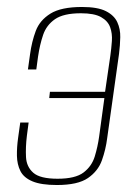

<svg xmlns="http://www.w3.org/2000/svg" viewBox="-20 -523 393 550"><path d="M143 7Q98 7 73 -3.5Q48 -14 38.5 -33Q29 -52 28.5 -76.5Q28 -101 32 -129L38 -172H62L57 -134Q53 -101 54.5 -73Q56 -45 75.5 -28Q95 -11 145 -11Q196 -11 219.5 -29Q243 -47 251.5 -75Q260 -103 264 -132L279 -242H121L123 -260H281L296 -363Q299 -384 300.5 -405.5Q302 -427 295.5 -445Q289 -463 269.5 -474Q250 -485 212 -485Q162 -485 137.5 -468Q113 -451 103.5 -423Q94 -395 89 -361L84 -324H60L66 -367Q71 -404 82.5 -434.5Q94 -465 124.5 -484Q155 -503 215 -503Q260 -503 283.5 -491Q307 -479 316 -459.5Q325 -440 324.5 -416.5Q324 -393 321 -369L287 -127Q283 -95 272 -64Q261 -33 232 -13Q203 7 143 7Z"/></svg>

Font: Alumni Sans Thin
Style: Italic
Weight: 100
Italic angle: -8°
Designer: Robert E. Leuschke
Foundry: Robert E. Leuschke
Version: Version 1.016